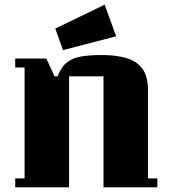

<svg xmlns="http://www.w3.org/2000/svg" viewBox="-20 -800 732 820"><path d="M652 0H422V-474H275V0H45V-38H85V-512H45V-550H178L213 -474H226Q241 -514 266 -533.5Q291 -553 328 -559Q365 -565 415 -565Q476 -565 520 -552Q564 -539 588 -506.5Q612 -474 612 -415V-38H652ZM216 -678 427 -780 476 -645 249 -586Z"/></svg>

Font: Unlock
Style: Regular
Weight: 400
Designer: Eduardo Rodriguez Tunni
Foundry: Eduardo Rodriguez Tunni
Version: Version 1.003; ttfautohint (v1.8.4.7-5d5b);gftools[0.9.23]